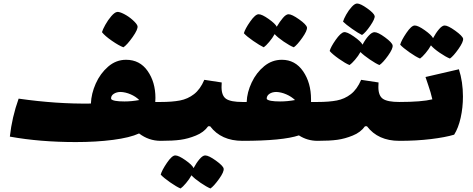

<svg xmlns="http://www.w3.org/2000/svg" viewBox="-20 -766 2688 1092"><path d="M926 -76Q926 -19 919 8Q912 35 894 35Q826 35 771 -7Q719 17 623 29.5Q527 42 411 42Q207 42 36 11Q48 -99 86 -205Q303 -174 497 -177Q499 -233 524.5 -290.5Q550 -348 595 -387Q640 -426 697 -426Q775 -426 819.5 -362.5Q864 -299 864 -209Q864 -193 863 -186H894Q913 -186 919.5 -159Q926 -132 926 -76ZM612 -203Q622 -189 688 -189Q728 -189 772 -197Q752 -217 723 -229.5Q694 -242 666 -243Q643 -243 626.5 -232Q610 -221 612 -203ZM560 -583Q564 -598 579 -625Q594 -652 613 -674Q632 -696 646 -698Q659 -700 686 -686Q713 -672 736 -651Q759 -630 762 -618Q766 -600 734.5 -555.5Q703 -511 682 -497Q657 -506 616.5 -534Q576 -562 560 -583Z M1391 -76Q1391 -19 1384 8Q1377 35 1359 35Q1238 35 1175 -48H1164Q1139 -13 1094 5Q1050 23 1007 29Q964 35 894 35Q876 35 869 8Q862 -19 862 -76Q862 -132 868.5 -159Q875 -186 894 -186Q959 -186 1003.5 -194.5Q1048 -203 1083.5 -230.5Q1119 -258 1142 -312L1241 -297Q1240 -287 1240 -271Q1240 -221 1266.5 -203.5Q1293 -186 1359 -186Q1378 -186 1384.5 -159Q1391 -132 1391 -76ZM1177 306Q1155 297 1120.5 273.5Q1086 250 1069 231Q1057 253 1038 275.5Q1019 298 1007 306Q983 296 946 270Q909 244 894 227Q901 202 929.5 160Q958 118 977 118Q996 118 1034.5 145Q1073 172 1081 190Q1097 160 1115 139Q1133 118 1147 118Q1167 118 1208 147.5Q1249 177 1252 193Q1255 211 1226 251.5Q1197 292 1177 306Z M1818 -76Q1818 -19 1811 8Q1804 35 1786 35Q1728 35 1680 4Q1587 35 1359 35Q1341 35 1334 8Q1327 -19 1327 -76Q1327 -132 1333.5 -159Q1340 -186 1359 -186H1383Q1385 -241 1411.5 -297Q1438 -353 1482.5 -389.5Q1527 -426 1583 -426Q1659 -426 1704 -360.5Q1749 -295 1749 -201V-186H1786Q1805 -186 1811.5 -159Q1818 -132 1818 -76ZM1658 -197Q1637 -217 1608 -229.5Q1579 -242 1552 -243Q1528 -243 1512 -232Q1496 -221 1497 -203Q1508 -189 1573 -189Q1614 -189 1658 -197ZM1651 -497Q1628 -506 1593.5 -529.5Q1559 -553 1542 -572Q1530 -550 1511 -527.5Q1492 -505 1480 -497Q1457 -508 1420 -533.5Q1383 -559 1367 -577Q1374 -602 1403 -643.5Q1432 -685 1451 -685Q1470 -685 1508 -658Q1546 -631 1554 -614Q1571 -643 1589 -664Q1607 -685 1621 -685Q1640 -685 1681 -656Q1722 -627 1726 -610Q1728 -592 1699.5 -551.5Q1671 -511 1651 -497Z M2283 -76Q2283 -19 2276 8Q2269 35 2251 35Q2130 35 2067 -48H2056Q2031 -13 1986 5Q1942 23 1899 29Q1856 35 1786 35Q1768 35 1761 8Q1754 -19 1754 -76Q1754 -132 1760.5 -159Q1767 -186 1786 -186Q1851 -186 1895.5 -194.5Q1940 -203 1975.5 -230.5Q2011 -258 2034 -312L2133 -297Q2132 -287 2132 -271Q2132 -221 2158.5 -203.5Q2185 -186 2251 -186Q2270 -186 2276.5 -159Q2283 -132 2283 -76ZM1931 -643Q1935 -658 1949 -683Q1963 -708 1980.5 -727Q1998 -746 2011 -746Q2030 -746 2068.5 -718.5Q2107 -691 2111 -675Q2113 -659 2086 -619.5Q2059 -580 2039 -567Q2018 -577 1982.5 -602Q1947 -627 1931 -643ZM2138 -396Q2118 -404 2083.5 -427.5Q2049 -451 2030 -470Q2018 -448 1999 -426Q1980 -404 1968 -396Q1945 -405 1907.5 -431.5Q1870 -458 1855 -476Q1861 -499 1889 -539Q1917 -579 1936 -583Q1953 -586 1992.5 -558.5Q2032 -531 2042 -512Q2057 -541 2076 -562Q2095 -583 2110 -583Q2130 -583 2170 -553.5Q2210 -524 2213 -508Q2216 -490 2187 -449.5Q2158 -409 2138 -396Z M2613 -217Q2613 -154 2600 -96Q2587 -38 2563 0Q2513 15 2431 25Q2349 35 2251 35Q2233 35 2226 8Q2219 -19 2219 -76Q2219 -132 2225.5 -159Q2232 -186 2251 -186Q2378 -186 2439 -201Q2430 -241 2416 -280.5Q2402 -320 2400 -328L2590 -372Q2613 -301 2613 -217ZM2539 -433Q2516 -442 2481.5 -465.5Q2447 -489 2431 -508Q2419 -486 2400 -463.5Q2381 -441 2369 -433Q2345 -443 2308 -469Q2271 -495 2256 -512Q2263 -537 2291.5 -579Q2320 -621 2339 -621Q2358 -621 2396 -594Q2434 -567 2443 -549Q2459 -579 2477 -600Q2495 -621 2509 -621Q2528 -621 2569 -591.5Q2610 -562 2614 -546Q2616 -528 2587.5 -487.5Q2559 -447 2539 -433Z"/></svg>

Font: Lalezar
Style: Regular
Weight: 400
Designer: Borna Izadpanah
Foundry: Borna Izadpanah
Version: Version 1.003;November 28, 2018;FontCreator 11.5.0.2421 64-b